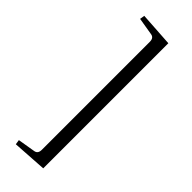

<svg xmlns="http://www.w3.org/2000/svg" viewBox="-301 -757 981 981"><g transform="rotate(45 190.0 -266.0)"><path d="M260 186 74 198 70 172 166 156Q188 152 188 124V-656Q188 -684 166 -688L70 -704L74 -730L260 -718Z"/></g></svg>

Font: Old Standard TT
Style: Regular
Weight: 400
Designer: Alexey Kryukov <alexios@thessalonica.org.ru>
Version: Version 2.2